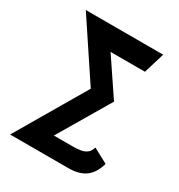

<svg xmlns="http://www.w3.org/2000/svg" viewBox="-167 -813 860 924"><g transform="rotate(30 262.5 -350.5)"><path d="M317 -101H210L379 -387L245 -586H436L471 -701H41L251 -385L25 0H349Q408 0 443 -25.5Q478 -51 494 -107L412 -151Q406 -130 393.5 -119.5Q381 -109 362 -105Q343 -101 317 -101Z"/></g></svg>

Font: Advent Pro
Style: Regular
Weight: 400
Designer: VivaRado, Andreas Kalpakidis
Foundry: VivaRado, Andreas Kalpakidis
Version: Version 3.000